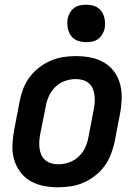

<svg xmlns="http://www.w3.org/2000/svg" viewBox="-20 -779 590 811"><path d="M225 12Q193 12 163 6Q133 0 107.5 -15Q82 -30 64.5 -54Q47 -78 39 -107Q31 -136 32.5 -168Q34 -200 40 -231L63 -351Q68 -378 78 -404Q88 -430 105 -453Q122 -476 145.5 -494Q169 -512 195 -523Q221 -534 247.5 -538Q274 -542 301 -542Q333 -542 363.5 -536Q394 -530 419.5 -515Q445 -500 462.5 -476Q480 -452 487.5 -423Q495 -394 494 -362Q493 -330 487 -299L464 -179Q458 -152 448 -126Q438 -100 421 -77Q404 -54 380.5 -36Q357 -18 331.5 -7Q306 4 279 8Q252 12 225 12ZM227 -85Q248 -85 270.5 -92.5Q293 -100 311 -116.5Q329 -133 339 -154Q349 -175 353 -197L376 -317Q379 -332 380 -347.5Q381 -363 379 -378Q377 -393 371 -406Q365 -419 354.5 -428Q344 -437 329.5 -441Q315 -445 299 -445Q278 -445 255.5 -437.5Q233 -430 215.5 -413.5Q198 -397 188 -376Q178 -355 174 -333L150 -213Q147 -198 146 -182.5Q145 -167 147 -152Q149 -137 155 -124Q161 -111 172 -102Q183 -93 197 -89Q211 -85 227 -85ZM344 -601Q332 -601 319.5 -603.5Q307 -606 296.5 -612.5Q286 -619 279 -629Q272 -639 268.5 -651Q265 -663 264.5 -676Q264 -689 266 -702Q269 -714 276 -726Q283 -738 294 -746Q305 -754 318 -756.5Q331 -759 344 -759Q356 -759 368.5 -756.5Q381 -754 391.5 -747.5Q402 -741 409 -731Q416 -721 419.5 -709Q423 -697 423.5 -684Q424 -671 422 -658Q419 -646 412 -634Q405 -622 394 -614Q383 -606 370 -603.5Q357 -601 344 -601Z"/></svg>

Font: Lode
Style: Bold Italic
Weight: 700
Italic angle: -11°
Monospace: yes
Designer: Belleve Invis
Foundry: Belleve Invis
Version: Version 29.2.0; ttfautohint (v1.8.3)